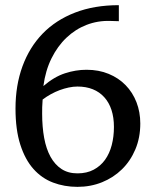

<svg xmlns="http://www.w3.org/2000/svg" viewBox="-20 -707 603 743"><path d="M420.9 -215.8Q420.9 -252.4 411.4 -281.5Q401.9 -310.5 383.5 -330.8Q365.2 -351.1 339.1 -361.6Q313 -372.1 279.8 -372.1Q263.7 -372.1 246.1 -368.4Q228.5 -364.7 210.9 -358.2Q193.4 -351.6 176.5 -342.3Q159.7 -333 145 -321.8Q143.6 -306.2 143.3 -292.2Q143.1 -278.3 143.1 -267.1Q143.1 -215.8 150.9 -173.3Q158.7 -130.9 175.5 -100.3Q192.4 -69.8 218 -53Q243.7 -36.1 279.8 -36.1Q315.9 -36.1 342.5 -50.3Q369.1 -64.5 386.5 -88.6Q403.8 -112.8 412.4 -145.5Q420.9 -178.2 420.9 -215.8ZM522.9 -229Q522.9 -174.3 503.9 -129.2Q484.9 -84 451.9 -51.8Q418.9 -19.5 374.8 -1.7Q330.6 16.1 279.8 16.1Q229 16.1 185.3 -0.5Q141.6 -17.1 109.4 -53.2Q77.1 -89.4 58.6 -147.2Q40 -205.1 40 -287.1Q40 -376.5 66.9 -450.2Q93.8 -523.9 144.8 -576.7Q195.8 -629.4 270.3 -658.2Q344.7 -687 439.9 -687V-625L405.8 -626Q357.9 -627.4 314.7 -610.6Q271.5 -593.8 237.1 -561Q202.6 -528.3 179.2 -481Q155.8 -433.6 147.9 -374Q189.5 -409.7 231.2 -423.3Q272.9 -437 314.9 -437Q362.3 -437 400.6 -421.1Q439 -405.3 466.1 -377.4Q493.2 -349.6 508.1 -311.5Q522.9 -273.4 522.9 -229Z"/></svg>

Font: BabelStone Ogham Special
Style: Regular
Weight: 400
Designer: Andrew West
Foundry: BabelStone
Version: Version 1.02 March 14, 2022